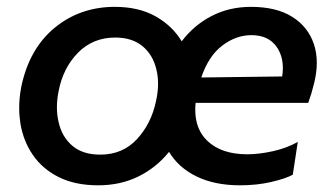

<svg xmlns="http://www.w3.org/2000/svg" viewBox="-20 -529 962 560"><path d="M266.5 11.5Q199.5 11.5 151.8 -12.2Q104 -36 76 -76.8Q48 -117.5 39.5 -169Q36 -191.5 36 -214.5Q36 -244.5 42 -275.5Q65 -386.5 139.2 -447.8Q213.5 -509 315 -509Q384.5 -509 433.5 -481.5Q482.5 -454 510 -408.5Q546 -456 597.5 -482.5Q649 -509 712 -509Q786 -509 832.2 -480Q878.5 -451 895.5 -400.5Q904 -375 904 -345.5Q904 -317.5 896 -285.5Q889 -256.5 879 -229H550.5Q549.5 -218.5 549.5 -209Q549.5 -151.5 585 -118Q626 -79 701 -79Q735.5 -79 776 -88Q816.5 -97 848.5 -115L834 -19.5Q814.5 -8.5 772.2 1.5Q730 11.5 680 11.5Q607 11.5 554 -14Q501 -39.5 473 -86Q436 -40 383.5 -14.2Q331 11.5 266.5 11.5ZM713.5 -426.5Q668.5 -426.5 628.5 -396.2Q588.5 -366 567 -303L803 -306Q805 -319 805 -330.5Q805 -365.5 787.5 -391.5Q763.5 -426.5 713.5 -426.5ZM272.5 -78Q338 -78 379.8 -123.5Q421.5 -169 435 -234Q441 -260.5 441 -284.5Q441 -307 436 -327Q426 -369 395.8 -394.2Q365.5 -419.5 316 -419.5Q251 -419.5 207.5 -375.2Q164 -331 151 -263.5Q146 -239 146 -216.5Q146 -193.5 151 -172.5Q160.5 -130 190.8 -104Q221 -78 272.5 -78Z"/></svg>

Font: Heraclito Medium
Style: Italic
Weight: 500
Italic angle: -12°
Designer: Kostas Bartsokas (font) & Cristiano Sobral (main changes)
Foundry: Kostas Bartsokas (font) & Cristiano Sobral (main changes)
Version: Version 1.00;July 8, 2020;FontCreator 13.0.0.2655 64-bit